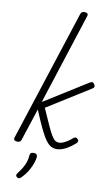

<svg xmlns="http://www.w3.org/2000/svg" viewBox="-131 -1077 828 1420"><g transform="rotate(10 282.5 -367.5)"><path d="M58 15Q46 15 38.5 9Q31 3 34 -9L354 -994Q358 -1006 364.5 -1010.5Q371 -1015 383 -1015Q400 -1015 406 -1008Q412 -1001 408 -989L187 -305L511 -508Q524 -516 532 -514Q540 -512 546 -502Q552 -494 551.5 -485Q551 -476 541 -470L217 -267Q251 -190 272.5 -142.5Q294 -95 309 -71Q324 -47 336.5 -39Q349 -31 365 -31Q377 -31 391.5 -36.5Q406 -42 424.5 -53.5Q443 -65 465 -84Q474 -91 481.5 -90Q489 -89 495 -82Q502 -76 502.5 -67.5Q503 -59 495 -51Q461 -21 434.5 -6Q408 9 389 14Q370 19 357 19Q334 19 314 9Q294 -1 273.5 -29Q253 -57 228 -109Q203 -161 168 -245L89 -4Q86 6 79 10.5Q72 15 58 15ZM104 275Q96 269 95 261.5Q94 254 101 246Q120 221 133.5 199Q147 177 155.5 153Q164 129 166 99Q167 86 174.5 81Q182 76 195 76Q209 76 215.5 82.5Q222 89 222 101Q221 119 212 146.5Q203 174 185 205.5Q167 237 137 268Q129 276 120.5 279Q112 282 104 275Z"/></g></svg>

Font: Playwrite RO ExtraLight
Style: Regular
Weight: 250
Version: Version 1.002